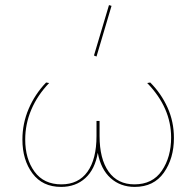

<svg xmlns="http://www.w3.org/2000/svg" viewBox="-20 -731 771 754"><path d="M359 -509 349 -513 408 -711 418 -708ZM663 -189Q663 -109 623.5 -53Q584 3 509 3Q453 3 414.5 -31.5Q376 -66 364 -131Q353 -66 315 -31.5Q277 3 220 3Q147 3 107.5 -50Q68 -103 68 -183Q68 -246 92.5 -303.5Q117 -361 161 -407L173 -405Q127 -357 103 -300.5Q79 -244 79 -183Q79 -107 115.5 -57Q152 -7 221 -7Q288 -7 323.5 -56.5Q359 -106 359 -197V-256H371V-197Q371 -107 406.5 -57Q442 -7 508 -7Q579 -7 615.5 -60.5Q652 -114 652 -191Q652 -308 558 -405L570 -407Q613 -364 638 -308.5Q663 -253 663 -189Z"/></svg>

Font: Ysabeau Infant Hairline
Style: Regular
Weight: 100
Designer: Christian Thalmann (Catharsis Fonts)
Version: Version 0.003